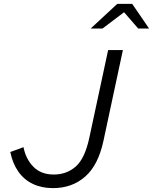

<svg xmlns="http://www.w3.org/2000/svg" viewBox="-20 -958 788 989"><path d="M253 11Q195 11 149.5 -10.5Q104 -32 74.5 -74Q45 -116 33 -175L101 -200Q113 -139 152 -99Q191 -59 257 -59Q323 -59 370 -100Q417 -141 440 -248L537 -700H613L513 -233Q486 -107 418.5 -48Q351 11 253 11ZM447 -811 584 -938H661L748 -811H692L619 -895L508 -811Z"/></svg>

Font: Red Hat Mono
Style: Italic
Weight: 300
Italic angle: -12°
Monospace: yes
Designer: Pentagram, MCKL
Foundry: Pentagram, MCKL
Version: Version 1.023